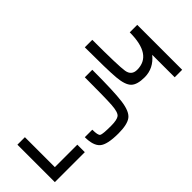

<svg xmlns="http://www.w3.org/2000/svg" viewBox="-71 -1508 2266 2266"><g transform="rotate(-45 1062.5 -375.0)"><path d="M125 -625V-125H500V0H0V-625Z M625 -125H750Q750 -31.2 773.4 -15.6Q796.9 0 937.5 0Q1039.1 0 1074.2 -27.3Q1109.4 -54.7 1117.2 -168Q1125 -281.2 1125 -625H1250Q1250 -265.6 1230.5 -117.2Q1210.9 31.2 1148.4 78.1Q1085.9 125 937.5 125Q750 125 687.5 70.3Q625 15.6 625 -125Z M1875 -625H2000V125H1875V-250Q1773.4 -125 1625 -125Q1500 -125 1449.2 -175.8Q1398.4 -226.6 1386.7 -363.3Q1375 -500 1375 -875H1500Q1500 -437.5 1515.6 -343.8Q1531.2 -250 1625 -250Q1875 -250 1875 -625Z"/></g></svg>

Font: CraftyPE
Style: Regular
Weight: 400
Designer: Erek Butcher
Foundry: Haunted Coop
Version: Version 0.018;April 4, 2024;FontCreator 15.0.0.2962 64-bit